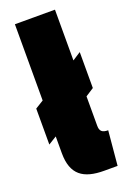

<svg xmlns="http://www.w3.org/2000/svg" viewBox="-130 -687 493 743"><g transform="rotate(-20 116.5 -315.5)"><path d="M34 -110C34 -21 80 10 165 10H220L233 -132C208 -132 199 -141 199 -163V-284L233 -306V-454L199 -432V-641H34V-327L0 -306V-158L34 -179Z"/></g></svg>

Font: Passion One
Style: Regular
Weight: 400
Designer: Alejandro Lo Celso
Foundry: Fontstage
Version: Version 1.001